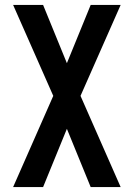

<svg xmlns="http://www.w3.org/2000/svg" viewBox="-20 -755 540 775"><path d="M33 0 195 -368 33 -735H154L250 -500L346 -735H467L305 -368L467 0H346L250 -235L154 0Z"/></svg>

Font: Zed Mono
Style: Bold
Weight: 700
Monospace: yes
Designer: Belleve Invis
Foundry: Belleve Invis
Version: Version 1.0.0; ttfautohint (v1.8.4)